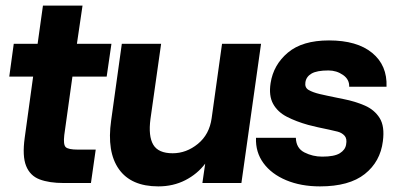

<svg xmlns="http://www.w3.org/2000/svg" viewBox="-20 -652 1423 684"><path d="M207 0Q155 0 121 -13Q87 -26 73 -61Q59 -96 68 -161L98 -379H13L29 -496H114L133 -632H274L254 -496H377L360 -379H238L209 -171Q205 -137 214 -128Q223 -119 258 -119H321L304 0Z M544 12Q447 12 403.5 -49.5Q360 -111 376 -223L414 -496H554L516 -228Q508 -167 526 -136.5Q544 -106 595 -106Q644 -106 685 -139.5Q726 -173 734 -231L771 -496H910L840 0H701L711 -69Q683 -32 640 -10Q597 12 544 12Z M1120 12Q1052 12 999.5 -10Q947 -32 918.5 -71Q890 -110 892 -161H1034Q1035 -124 1064.5 -109Q1094 -94 1128 -94Q1171 -94 1190.5 -106Q1210 -118 1213 -137Q1217 -158 1207.5 -168.5Q1198 -179 1183 -183Q1168 -187 1153 -190Q1137 -193 1113 -198.5Q1089 -204 1078 -207Q1035 -219 1002 -236Q969 -253 953 -282Q937 -311 944 -356Q954 -421 1005.5 -464.5Q1057 -508 1152 -508Q1252 -508 1306 -463.5Q1360 -419 1357 -343H1224Q1225 -369 1202 -385Q1179 -401 1150 -401Q1109 -401 1090 -390Q1071 -379 1068 -359Q1065 -340 1079.5 -331.5Q1094 -323 1119 -317Q1129 -315 1146 -311Q1163 -307 1179.5 -304Q1196 -301 1204 -299Q1245 -291 1279.5 -276Q1314 -261 1332.5 -231.5Q1351 -202 1344 -149Q1335 -76 1279.5 -32Q1224 12 1120 12Z"/></svg>

Font: Host Grotesk ExtraBold
Style: Italic
Weight: 800
Italic angle: -8°
Designer: Doğukan Karapınar
Foundry: Element Type
Version: Version 1.003; ttfautohint (v1.8.4.7-5d5b)